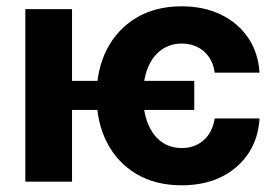

<svg xmlns="http://www.w3.org/2000/svg" viewBox="-20 -564 860 596"><path d="M583 -313V-222.7H151.9V-313ZM203.6 -535.6V0H58.6V-535.6ZM543.9 11.2Q462.4 11.2 403.1 -24.2Q343.8 -59.6 311.8 -122.1Q279.8 -184.6 279.8 -266.1Q279.8 -348.6 312 -411.1Q344.2 -473.6 403.6 -509Q462.9 -544.4 543.5 -544.4Q612.8 -544.4 666 -518.6Q719.2 -492.7 750.5 -446.5Q781.7 -400.4 785.6 -338.4H646.5Q643.1 -365.2 629.6 -385.5Q616.2 -405.8 594.5 -417.2Q572.8 -428.7 543.9 -428.7Q508.3 -428.7 481.2 -409.4Q454.1 -390.1 439.2 -354.2Q424.3 -318.4 424.3 -267.6Q424.3 -216.8 439.2 -180.2Q454.1 -143.6 481 -124Q507.8 -104.5 543.9 -104.5Q585 -104.5 612.3 -128.9Q639.6 -153.3 646.5 -196.3H785.6Q782.2 -135.3 751.5 -88.4Q720.7 -41.5 667.7 -15.1Q614.7 11.2 543.9 11.2Z"/></svg>

Font: Inter 20pt
Style: Bold
Weight: 700
Version: Version 4.001;git-66647c0bb